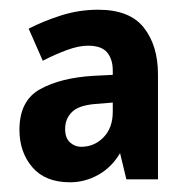

<svg xmlns="http://www.w3.org/2000/svg" viewBox="-20 -742 387 395"><path d="M182 -722Q247 -722 276 -685Q305 -648 305 -589V-373H240L227 -427Q210 -398 182.5 -382.5Q155 -367 124 -367Q73 -367 46.5 -398Q20 -429 20 -475Q20 -535 62.5 -558.5Q105 -582 172 -586L212 -588V-597Q212 -620 200.5 -634Q189 -648 161 -648Q142 -648 117.5 -639Q93 -630 68 -617L39 -683Q70 -699 106.5 -710.5Q143 -722 182 -722ZM175 -528Q141 -525 127.5 -511Q114 -497 114 -477Q114 -458 124 -449Q134 -440 147 -440Q174 -440 193 -459.5Q212 -479 212 -512V-531Z"/></svg>

Font: Noto Sans Gurmukhi Condensed
Style: Bold
Weight: 700
Width: 3
Designer: Jelle Bosma - Monotype Design Team
Foundry: Monotype Imaging Inc.
Version: Version 2.004; ttfautohint (v1.8.4.7-5d5b)